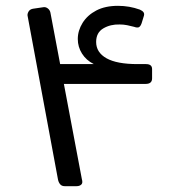

<svg xmlns="http://www.w3.org/2000/svg" viewBox="-20 -634 603 659"><path d="M202 5Q192 5 186.5 -1.5Q181 -8 179 -18L75 -578Q73 -585 77.5 -593.5Q82 -602 93 -604L127 -609Q136 -611 143.5 -605.5Q151 -600 153 -591L261 -19Q265 -6 259 -0.5Q253 5 243 5ZM156 -346V-414H302Q276 -427 261.5 -450Q247 -473 247 -500Q247 -529 263.5 -555.5Q280 -582 310.5 -598Q341 -614 385 -614Q424 -614 460 -601Q469 -597 472.5 -592Q476 -587 474 -580L466 -554Q462 -543 456.5 -540.5Q451 -538 440 -542Q429 -545 416.5 -547.5Q404 -550 391 -550Q359 -551 334.5 -536.5Q310 -522 310 -490Q310 -454 345.5 -434Q381 -414 452 -414H481Q502 -414 502 -397V-365Q502 -346 480 -346Z"/></svg>

Font: Rubik
Style: Italic
Weight: 400
Italic angle: -12°
Designer: Hubert and Fischer
Foundry: Hubert and Fischer
Version: Version 2.300;gftools[0.9.30]